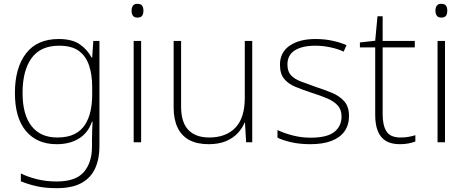

<svg xmlns="http://www.w3.org/2000/svg" viewBox="-20 -744 2436 1004"><path d="M276 240Q216 240 170.5 229.5Q125 219 89 204V163Q125 181 173 193Q221 205 277 205Q376 205 418.5 155.5Q461 106 461 23V-15Q461 -40 462 -61.5Q463 -83 464 -108H461Q441 -50 393.5 -20Q346 10 276 10Q174 10 116 -58.5Q58 -127 58 -258Q58 -389 116 -464.5Q174 -540 287 -540Q356 -540 396 -513Q436 -486 459 -443H462L468 -530H500V22Q500 87 477.5 136.5Q455 186 406 213Q357 240 276 240ZM279 -25Q334 -25 369.5 -43Q405 -61 425 -92.5Q445 -124 453.5 -164Q462 -204 462 -246V-289Q462 -354 445.5 -402.5Q429 -451 392 -478Q355 -505 289 -505Q192 -505 145 -440Q98 -375 98 -258Q98 -144 145 -84.5Q192 -25 279 -25Z M679 0V-530H718V0ZM698 -652Q682 -652 675 -662Q668 -672 668 -688Q668 -704 675 -714Q682 -724 698 -724Q717 -724 723.5 -714Q730 -704 730 -688Q730 -672 723.5 -662Q717 -652 698 -652Z M1071 10Q1011 10 970.5 -11.5Q930 -33 909 -76Q888 -119 888 -183V-530H927V-187Q927 -104 965 -64.5Q1003 -25 1074 -25Q1161 -25 1210.5 -76Q1260 -127 1260 -232V-530H1299V0H1267L1261 -103H1259Q1247 -73 1222.5 -47Q1198 -21 1160.5 -5.5Q1123 10 1071 10Z M1603 10Q1548 10 1504 0Q1460 -10 1431 -24V-64Q1469 -46 1513.5 -35Q1558 -24 1604 -24Q1690 -24 1728 -54Q1766 -84 1766 -135Q1766 -170 1746.5 -192Q1727 -214 1692 -229Q1657 -244 1612 -258Q1564 -274 1526 -289.5Q1488 -305 1466 -331.5Q1444 -358 1444 -406Q1444 -470 1494.5 -505Q1545 -540 1630 -540Q1677 -540 1718.5 -531Q1760 -522 1792 -508L1777 -474Q1748 -488 1708 -496.5Q1668 -505 1629 -505Q1560 -505 1521.5 -480.5Q1483 -456 1483 -407Q1483 -370 1502 -350Q1521 -330 1554.5 -317.5Q1588 -305 1630 -290Q1676 -275 1716 -258.5Q1756 -242 1780.5 -214Q1805 -186 1805 -137Q1805 -91 1782 -58Q1759 -25 1714 -7.5Q1669 10 1603 10Z M2071 10Q2025 10 1997 -7.5Q1969 -25 1955.5 -59Q1942 -93 1942 -143V-496H1862V-522L1942 -531L1954 -659H1981V-530H2149V-496H1981V-146Q1981 -87 2001.5 -56Q2022 -25 2074 -25Q2098 -25 2117 -28.5Q2136 -32 2152 -37V-4Q2136 2 2116 6Q2096 10 2071 10Z M2268 0V-530H2307V0ZM2287 -652Q2271 -652 2264 -662Q2257 -672 2257 -688Q2257 -704 2264 -714Q2271 -724 2287 -724Q2306 -724 2312.5 -714Q2319 -704 2319 -688Q2319 -672 2312.5 -662Q2306 -652 2287 -652Z"/></svg>

Font: Noto Sans Symbols ExtraLight
Style: Regular
Weight: 250
Version: Version 2.002